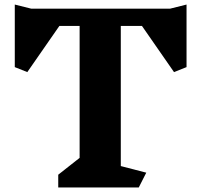

<svg xmlns="http://www.w3.org/2000/svg" viewBox="-20 -824 885 844"><path d="M800 -529 745 -507 604 -710H511V-94L623 -65L590 0H236V-56L330 -130V-710H241L100 -507L45 -529V-804L117 -786H728L800 -804Z"/></svg>

Font: Inknut Antiqua
Style: Bold
Weight: 700
Designer: Claus Eggers Sørensen
Foundry: Claus Eggers Sørensen
Version: Version 1.003; ttfautohint (v1.8.2) -l 8 -r 50 -G 200 -x 14 